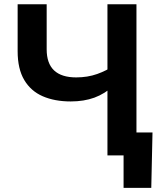

<svg xmlns="http://www.w3.org/2000/svg" viewBox="-20 -748 772 924"><path d="M320.3 -259.8Q243.2 -259.8 185.8 -284.7Q128.4 -309.6 96.7 -363Q64.9 -416.5 64.9 -501.5V-727.5H204.6V-510.7Q204.6 -442.9 240.2 -409.2Q275.9 -375.5 346.7 -375.5Q401.4 -375.5 447.5 -391.8Q493.7 -408.2 528.8 -433.1V-336.9Q484.4 -296.4 434.3 -278.1Q384.3 -259.8 320.3 -259.8ZM497.1 0V-727.5H636.7V0ZM574.7 156.2V0H533.7V-110.4H713.9L708 156.2Z"/></svg>

Font: Inter Cardless
Style: Bold
Weight: 700
Designer: Rasmus Andersson
Foundry: rsms
Version: Version 4.001;git-9221beed3